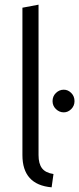

<svg xmlns="http://www.w3.org/2000/svg" viewBox="-20 -796 339 822"><path d="M201 6Q76 -5 76 -132V-763L145 -776V-132Q145 -95 160 -75.5Q175 -56 209 -51ZM253 -315Q234 -315 219.5 -329Q205 -343 205 -363Q205 -384 219.5 -398Q234 -412 253 -412Q271 -412 285 -398Q299 -384 299 -363Q299 -343 285 -329Q271 -315 253 -315Z"/></svg>

Font: Ubuntu Sans Condensed
Style: Regular
Weight: 400
Width: 3
Designer: Dalton Maag Ltd
Foundry: Dalton Maag Ltd
Version: Version 1.006; ttfautohint (v1.8.4.7-5d5b)